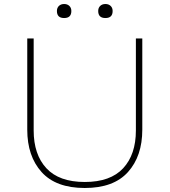

<svg xmlns="http://www.w3.org/2000/svg" viewBox="-20 -922 846 958"><path d="M264 -867Q264 -883 274 -892.5Q284 -902 300 -902Q316 -902 326 -892.5Q336 -883 336 -867Q336 -832 300 -832Q264 -832 264 -867ZM470 -867Q470 -883 480 -892.5Q490 -902 506 -902Q522 -902 532 -892.5Q542 -883 542 -867Q542 -832 506 -832Q470 -832 470 -867ZM116 -275V-730H148V-271Q148 -151 211.5 -82.5Q275 -14 403 -14Q531 -14 594.5 -82.5Q658 -151 658 -271V-730H690V-275Q690 -143 618.5 -63.5Q547 16 403 16Q259 16 187.5 -63.5Q116 -143 116 -275Z"/></svg>

Font: Sora Thin
Style: Regular
Weight: 32
Designer: Jonathan Barnbrook, Julián Moncada
Foundry: Barnbrook Fonts
Version: Version 2.000